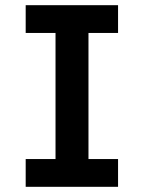

<svg xmlns="http://www.w3.org/2000/svg" viewBox="-20 -720 554 740"><path d="M79 0V-107H194V-593H79V-700H435V-593H321V-107H435V0Z"/></svg>

Font: Inclusive Sans SemiBold
Style: Regular
Weight: 600
Designer: Olivia King
Foundry: Olivia King
Version: Version 2.004